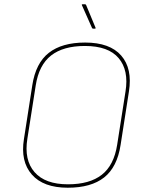

<svg xmlns="http://www.w3.org/2000/svg" viewBox="-20 -866 669 898"><path d="M297 12Q183 12 129 -49.5Q75 -111 92 -216L131 -467Q147 -571 208.5 -619Q270 -667 378 -667Q494 -667 547 -606Q600 -545 583 -438L544 -188Q528 -84 467 -36Q406 12 297 12ZM298 -4Q399 -4 456 -48.5Q513 -93 528 -189L567 -438Q583 -537 535 -594Q487 -651 377 -651Q276 -651 219 -606.5Q162 -562 147 -466L108 -217Q92 -118 141.5 -61Q191 -4 298 -4ZM415 -732Q413 -732 412 -733Q411 -734 410 -736L363 -842Q362 -844 363 -845Q364 -846 365 -846H378Q380 -846 381 -845Q382 -844 383 -842L427 -736Q428 -734 427 -733Q426 -732 424 -732Z"/></svg>

Font: Sofia Sans Hairline
Style: Italic
Weight: 1
Italic angle: -9°
Designer: Botio Nikoltchev, Ani Petrova
Foundry: lettersoup
Version: Version 4.102